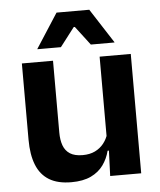

<svg xmlns="http://www.w3.org/2000/svg" viewBox="-51 -730 656 786"><g transform="rotate(-5 277.0 -337.5)"><path d="M179 -490.5V-195.5Q179 -165 187.2 -142.2Q195.5 -119.5 214.8 -107.2Q234 -95 266.5 -95Q296 -95 317.5 -105.5Q339 -116 353 -133.8Q367 -151.5 373.5 -173.5L393.5 -104H369.5Q361.5 -72 342.8 -45.8Q324 -19.5 291.8 -4Q259.5 11.5 211 11.5Q155 11.5 119.8 -10Q84.5 -31.5 67.8 -73.5Q51 -115.5 51 -177V-490.5ZM498.5 -490.5V0H371L375.5 -119L370.5 -129.5V-490.5ZM210.5 -685.5H345L436 -544.5V-543H339L280 -620.5H275.5L216 -543H119.5V-544.5Z"/></g></svg>

Font: Anek Odia Medium SemiBold
Style: Regular
Weight: 600
Version: Version 1.003